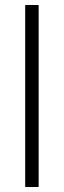

<svg xmlns="http://www.w3.org/2000/svg" viewBox="-20 -750 256 770"><path d="M81 -730H135V0H81Z"/></svg>

Font: Human Sans Light
Style: Regular
Weight: 300
Designer: Tim Radville
Foundry: Continuum
Version: Version 1.000;FEAKit 1.0